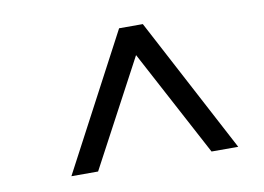

<svg xmlns="http://www.w3.org/2000/svg" viewBox="-50 -766 701 510"><g transform="rotate(-10 300.0 -511.5)"><path d="M177 -329H105L298 -694H362L555 -329H483L330 -616Z"/></g></svg>

Font: Justus
Style: ItalicOldstyle
Weight: 400
Italic angle: -12°
Version: Version 001.001